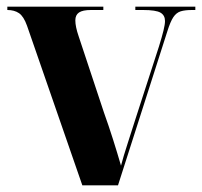

<svg xmlns="http://www.w3.org/2000/svg" viewBox="-20 -556 606 576"><path d="M61 -479Q51 -507 37 -516.5Q23 -526 2 -526V-536H290V-526H253Q228 -526 217 -518.5Q206 -511 206 -495Q206 -476 216 -447L292 -218Q306 -179 319 -138Q332 -97 343 -59Q350 -86 363.5 -127.5Q377 -169 388 -204L457 -417Q466 -446 470.5 -464.5Q475 -483 475 -493Q475 -510 461.5 -518Q448 -526 409 -526H386V-536H566V-526H556Q535 -526 522 -522Q509 -518 500 -504.5Q491 -491 482 -462L334 0H227Z"/></svg>

Font: Noto Serif Display SemiCondensed
Style: Bold
Weight: 700
Width: 4
Designer: Monotype Design Team
Foundry: Monotype Imaging Inc.
Version: Version 2.009